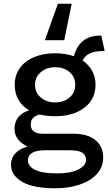

<svg xmlns="http://www.w3.org/2000/svg" viewBox="-20 -796 582 1031"><path d="M325 -580H221L291 -776H365ZM534 50Q534 101 500.5 138Q467 175 408.5 195Q350 215 277 215Q158 215 98.5 180Q39 145 39 87Q39 53 62.5 27.5Q86 2 128 -9Q96 -24 77 -47.5Q58 -71 58 -104Q58 -177 136 -204Q98 -226 78.5 -261Q59 -296 59 -341Q59 -391 86 -429.5Q113 -468 162.5 -489Q212 -510 276 -510Q331 -510 377 -494Q391 -549 427.5 -577.5Q464 -606 524 -605L542 -522Q494 -523 464.5 -510Q435 -497 424 -471Q457 -448 475 -415Q493 -382 493 -341Q493 -264 433.5 -218Q374 -172 276 -172Q230 -172 193 -181Q168 -175 156.5 -161.5Q145 -148 145 -126Q145 -103 161.5 -90.5Q178 -78 207 -78H374Q450 -78 492 -44Q534 -10 534 50ZM168 -341Q168 -299 199 -272.5Q230 -246 276 -246Q323 -246 353.5 -272.5Q384 -299 384 -341Q384 -383 353.5 -409Q323 -435 276 -435Q230 -435 199 -408.5Q168 -382 168 -341ZM442 62Q442 37 422 24Q402 11 355 11H220Q175 11 152.5 25Q130 39 130 64Q130 98 169.5 116.5Q209 135 287 135Q360 135 401 114Q442 93 442 62Z"/></svg>

Font: Work Sans Medium
Style: Regular
Weight: 500
Designer: Wei Huang
Foundry: Wei Huang
Version: Version 1.500